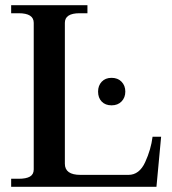

<svg xmlns="http://www.w3.org/2000/svg" viewBox="-20 -720 661 740"><path d="M23 -31H52Q81 -31 95.5 -39.5Q110 -48 110 -67V-632Q110 -669 52 -669H23V-700H317V-669H287Q230 -669 230 -632V-89Q230 -46 290 -46H475Q517 -46 539.5 -95Q562 -144 568 -193H601L583 0H23ZM358 -367Q358 -390 372 -405Q386 -420 410 -420Q434 -420 448.5 -405Q463 -390 463 -367Q463 -344 448.5 -329Q434 -314 410 -314Q386 -314 372 -328.5Q358 -343 358 -367Z"/></svg>

Font: Taviraj Medium
Style: Regular
Weight: 500
Designer: Katatrad Team
Foundry: CadsonDemak
Version: Version 1.030